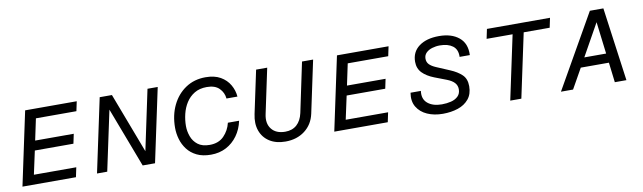

<svg xmlns="http://www.w3.org/2000/svg" viewBox="-38 -1041 5020 1499"><g transform="rotate(-10 2472.0 -291.5)"><path d="M500 -261H194L154 -76H490L474 0H50L174 -583H583L567 -507H246L210 -337H516Z M641 0 765 -583H862L1043 -106L1144 -583H1225L1101 0H1003L823 -474L722 0Z M1805 -213Q1791 -147 1754.5 -96.5Q1718 -46 1664.5 -18Q1611 10 1544 10Q1478 10 1432 -12.5Q1386 -35 1357.5 -72.5Q1329 -110 1316 -155Q1303 -200 1303 -245Q1303 -345 1341 -423.5Q1379 -502 1447 -547.5Q1515 -593 1605 -593Q1676 -593 1723 -566Q1770 -539 1795.5 -495Q1821 -451 1825 -401H1738Q1734 -448 1700.5 -482Q1667 -516 1602 -516Q1544 -516 1503.5 -491.5Q1463 -467 1437.5 -427Q1412 -387 1400.5 -339Q1389 -291 1389 -244Q1389 -202 1404 -161Q1419 -120 1453.5 -93.5Q1488 -67 1547 -67Q1618 -67 1660 -110Q1702 -153 1716 -213Z M2135 10Q2060 10 2009 -22.5Q1958 -55 1937.5 -112.5Q1917 -170 1933 -244L2005 -583H2093L2018 -229Q2002 -156 2037.5 -111Q2073 -66 2146 -66Q2202 -66 2237.5 -98Q2273 -130 2286 -189L2369 -583H2457L2369 -169Q2351 -86 2288 -38Q2225 10 2135 10Z M2972 -261H2666L2626 -76H2962L2946 0H2522L2646 -583H3055L3039 -507H2718L2682 -337H2988Z M3382 10Q3313 10 3259 -14Q3205 -38 3177.5 -84Q3150 -130 3161 -196H3243Q3234 -132 3275 -98Q3316 -64 3387 -64Q3426 -64 3460 -72.5Q3494 -81 3515.5 -102Q3537 -123 3537 -158Q3537 -187 3518 -208.5Q3499 -230 3458 -246L3364 -282Q3305 -305 3271.5 -339.5Q3238 -374 3238 -427Q3238 -505 3297 -549Q3356 -593 3456 -593Q3555 -593 3613.5 -545Q3672 -497 3668 -405H3587Q3589 -464 3551.5 -492Q3514 -520 3450 -520Q3418 -520 3388.5 -511Q3359 -502 3340.5 -483.5Q3322 -465 3322 -437Q3322 -410 3339 -392Q3356 -374 3391 -359L3497 -314Q3552 -291 3586.5 -258.5Q3621 -226 3621 -167Q3621 -105 3588.5 -65.5Q3556 -26 3502 -8Q3448 10 3382 10Z M4319 -507H4113L4005 0H3917L4025 -507H3819L3835 -583H4335Z M4415 0H4319L4651 -583H4758L4838 0H4746L4727 -158H4504ZM4545 -232H4718L4687 -486Z"/></g></svg>

Font: Fragment Mono SC
Style: Italic
Weight: 400
Italic angle: -12°
Monospace: yes
Designer: Wei Huang based on Nimbus Sans by URW Studio, based on Helvetica by Max Miedinger.
Foundry: Wei Huang
Version: Version 1.012; ttfautohint (v1.8.4.7-5d5b)